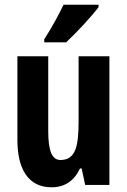

<svg xmlns="http://www.w3.org/2000/svg" viewBox="-20 -786 541 816"><path d="M399 -756V-766H250C229 -722 202 -672 168 -619V-606H261C307 -649 372 -719 399 -756ZM445 -547H314V-269C314 -164 301 -106 237 -106C200 -106 185 -147 185 -229V-547H54V-191C54 -65 102 10 199 10C255 10 295 -17 320 -70H327L342 0H445Z"/></svg>

Font: Noto Sans Georgian ExtraCondensed Bold
Style: Regular
Weight: 700
Width: 2
Designer: Monotype Design Team, Akaki Razmadze
Foundry: Google LLC
Version: Version 2.005